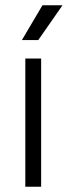

<svg xmlns="http://www.w3.org/2000/svg" viewBox="-20 -708 257 728"><path d="M76 0V-486H136V0ZM63 -556 141 -688H217L125 -556Z"/></svg>

Font: Space Grotesk Frontify Light
Style: Regular
Weight: 300
Designer: Florian Karsten
Version: Version 2.000